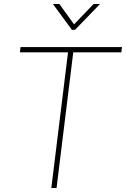

<svg xmlns="http://www.w3.org/2000/svg" viewBox="-20 -934 626 954"><path d="M337 -786 243 -914H275L348 -813L445 -914H477L353 -786ZM82 -700H586L583 -674H344L261 0H235L318 -674H79Z"/></svg>

Font: Haskoy Thin
Style: Italic
Weight: 100
Designer: Ertekin Erdin
Foundry: Ertekin Erdin
Version: Version 2.000; ttfautohint (v1.8.4.7-5d5b)